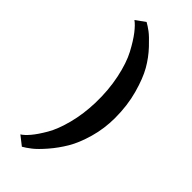

<svg xmlns="http://www.w3.org/2000/svg" viewBox="-248 -652 825 825"><g transform="rotate(45 164.5 -239.0)"><path d="M289 -231Q289 -166 272 -106.5Q255 -47 231.5 -7.5Q208 32 179 65.5Q150 99 129.5 115Q109 131 93 140L51 107Q66 98 85 75.5Q104 53 126.5 14.5Q149 -24 165 -85.5Q181 -147 183 -218Q185 -295 170.5 -364Q156 -433 132.5 -477Q109 -521 88 -548Q67 -575 50 -587L93 -618Q109 -609 126.5 -596Q144 -583 175.5 -549.5Q207 -516 230 -476Q253 -436 271 -371Q289 -306 289 -231Z"/></g></svg>

Font: Aikya
Style: Bold
Weight: 700
Designer: Neelakash Kshetrimayum (Latin subset based on Merriweather by Eben Sorkin)
Foundry: Brand New Type
Version: Version 1.00 b005